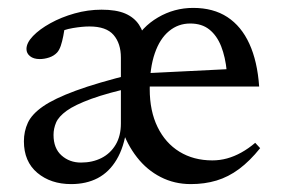

<svg xmlns="http://www.w3.org/2000/svg" viewBox="-20 -456 712 486"><path d="M206.5 -389Q188.5 -389 164.5 -385Q140.5 -381 119 -370L144.5 -393Q143 -379 140.2 -365Q137.5 -351 133.8 -340Q130 -329 124.5 -323Q116.5 -314.5 104.5 -310.5Q92.5 -306.5 80.5 -306.5Q65 -306.5 56 -313.8Q47 -321 47 -332Q47 -347.5 63.5 -364.8Q80 -382 107.5 -397.2Q135 -412.5 168.8 -422Q202.5 -431.5 237 -431.5Q274 -431.5 296.8 -421.8Q319.5 -412 331.8 -393.5Q344 -375 348.5 -347.5H318.5Q338.5 -387.5 379.8 -411.8Q421 -436 469 -436Q520 -436 555.5 -412.8Q591 -389.5 611.2 -345.2Q631.5 -301 636 -237H345L346 -270.5L588 -282.5L554 -275.5Q550.5 -311.5 539.8 -338.8Q529 -366 510 -381.2Q491 -396.5 461.5 -396.5Q431 -396.5 407.8 -377.2Q384.5 -358 371.8 -321Q359 -284 359 -230.5Q359 -175 378.8 -134.5Q398.5 -94 434.2 -72Q470 -50 517.5 -50Q536.5 -50 554.8 -55Q573 -60 591 -70Q609 -80 626 -94.5L638.5 -81Q612.5 -48.5 585.2 -28.2Q558 -8 528 1Q498 10 463 10Q421.5 10 386.8 -7.8Q352 -25.5 326.8 -57.8Q301.5 -90 287.5 -132.5L300.5 -131Q294 -83.5 275.2 -52Q256.5 -20.5 227.5 -5.2Q198.5 10 160 10Q108.5 10 74.5 -18.5Q40.5 -47 40.5 -98.5Q40.5 -123.5 50.5 -145.2Q60.5 -167 89 -186.8Q117.5 -206.5 171.8 -226.5Q226 -246.5 315 -268.5L323 -236.5Q253 -221 211.2 -205.8Q169.5 -190.5 149 -175.8Q128.5 -161 122 -145.8Q115.5 -130.5 115.5 -114.5Q115.5 -80.5 135.8 -62.5Q156 -44.5 185 -44.5Q214 -44.5 236.8 -56Q259.5 -67.5 272.8 -89.8Q286 -112 286 -143.5V-310Q286 -346 267.5 -367.5Q249 -389 206.5 -389Z"/></svg>

Font: Newsreader Text
Style: Regular
Weight: 400
Designer: Hugues Gentile
Foundry: Production Type
Version: Version 1.001